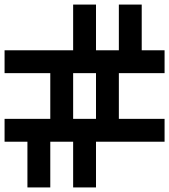

<svg xmlns="http://www.w3.org/2000/svg" viewBox="-20 -720 740 840"><path d="M300 100H400V-100H700V-200H500V-400H700V-500H600V-700H500V-500H400V-700H300V-500H0V-400H200V-200H0V-100H100V100H200V-100H300ZM300 -200V-400H400V-200Z"/></svg>

Font: FT88 Gothique
Style: Regular
Weight: 400
Designer: Ange Degheest & Oriane Charvieux
Foundry: Velvetyne Type Foundry
Version: Version 1.000;FEAKit 1.0